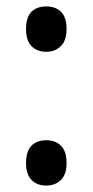

<svg xmlns="http://www.w3.org/2000/svg" viewBox="-20 -566 288 597"><path d="M61 -476Q61 -512 77.5 -529Q94 -546 124 -546Q153 -546 170 -529Q187 -512 187 -476Q187 -440 169 -422.5Q151 -405 124 -405Q95 -405 78 -422.5Q61 -440 61 -476ZM61 -59Q61 -95 77.5 -112.5Q94 -130 124 -130Q152 -130 169.5 -113Q187 -96 187 -59Q187 -23 169 -6Q151 11 124 11Q95 11 78 -6.5Q61 -24 61 -59Z"/></svg>

Font: Noto Sans Khmer Condensed Medium
Style: Regular
Weight: 500
Width: 3
Designer: Danh Hong and the Monotype Design Team
Foundry: Monotype Imaging Inc.
Version: Version 2.004; ttfautohint (v1.8.4.7-5d5b)